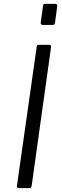

<svg xmlns="http://www.w3.org/2000/svg" viewBox="-20 -974 323 994"><path d="M235 -742Q247 -742 244 -728L144 -13Q142 -4 140 -2Q138 0 128 0H81Q72 0 69.5 -3.5Q67 -7 68 -14L170 -732Q171 -739 173 -740.5Q175 -742 180 -742ZM276 -940 265 -858Q264 -849 261 -847Q258 -845 249 -845H203Q195 -845 192.5 -848.5Q190 -852 191 -859L203 -944Q204 -951 205.5 -952.5Q207 -954 213 -954H266Q272 -954 275 -950.5Q278 -947 276 -940Z"/></svg>

Font: Libre Franklin Light
Style: Italic
Weight: 300
Italic angle: -8°
Designer: Pablo Impallari, Rodrigo Fuenzalida, Nhung Nguyen
Foundry: Impallari Type
Version: Version 3.000